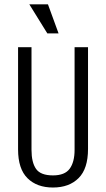

<svg xmlns="http://www.w3.org/2000/svg" viewBox="-20 -838 478 866"><path d="M122.1 -162.1Q122.1 -105.5 142.6 -76.2Q163.1 -46.9 218.8 -46.9Q272.5 -46.9 294.4 -77.1Q316.4 -107.4 316.4 -162.1V-625H377V-166Q377 -77.1 334.5 -34.7Q292 7.8 218.8 7.8Q146.5 7.8 104 -34.2Q61.5 -76.2 61.5 -164.1V-625H122.1ZM193.4 -687.5 112.3 -818.4H196.3L244.1 -687.5Z"/></svg>

Font: Sudo Light
Style: Regular
Weight: 300
Monospace: yes
Designer: Jens Kutilek
Foundry: Jens Kutilek
Version: Version 0.040